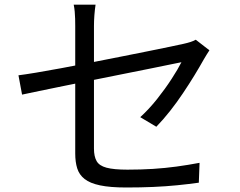

<svg xmlns="http://www.w3.org/2000/svg" viewBox="-20 -793 1040 831"><path d="M305.6 -128.7Q305.6 -151.3 305.6 -193.6Q305.6 -235.9 305.6 -288.8Q305.6 -341.8 305.6 -399.1Q305.6 -456.3 305.6 -510.7Q305.6 -565.1 305.6 -609.7Q305.6 -654.2 305.6 -680.8Q305.6 -695.7 305.2 -711.5Q304.8 -727.2 303.4 -742.8Q302 -758.4 299 -772.8H393.6Q390.3 -751 388.5 -726.8Q386.7 -702.7 386.7 -680.8Q386.7 -654.9 386.7 -612.5Q386.7 -570.2 386.7 -518.6Q386.7 -467 386.7 -412.9Q386.7 -358.8 386.7 -307.7Q386.7 -256.7 386.7 -215.8Q386.7 -174.8 386.7 -149.7Q386.7 -115.8 398.2 -95.7Q409.6 -75.6 441 -67.2Q472.4 -58.7 531.8 -58.7Q590.3 -58.7 642.4 -62Q694.4 -65.3 744.2 -72.1Q794 -78.9 843.7 -88.3L840.5 -2.3Q796 3.9 747.1 8.8Q698.1 13.7 643.5 16.1Q588.8 18.5 526.4 18.5Q456.8 18.5 413.1 9.3Q369.4 0.1 346.1 -18.3Q322.8 -36.7 314.2 -64.3Q305.6 -91.9 305.6 -128.7ZM886.4 -575.3Q881.2 -567.5 874.1 -556.1Q867.1 -544.7 861.6 -535.2Q844.3 -504.2 821.5 -466.8Q798.6 -429.3 772 -389.7Q745.5 -350 716 -312.6Q686.5 -275.2 656.6 -244.4L587 -285.9Q624.7 -320.2 659.8 -364.3Q694.9 -408.5 722.7 -451.4Q750.5 -494.3 765.3 -523.7Q758.7 -522.6 724.3 -515.4Q689.9 -508.2 636.7 -497.5Q583.5 -486.7 518.9 -473.9Q454.2 -461.1 387.4 -447.5Q320.5 -433.8 258.8 -421.5Q197.2 -409.2 149.1 -399Q101 -388.9 75.5 -383.5L59.9 -467.1Q87.5 -470.5 135.2 -478.4Q182.9 -486.4 243.7 -497.6Q304.4 -508.8 370.8 -521.8Q437.2 -534.8 501.8 -547.6Q566.4 -560.3 622.4 -571.7Q678.5 -583.1 718.3 -591.3Q758.2 -599.5 774.4 -603.3Q790.4 -606.8 804.5 -611.3Q818.6 -615.8 827.3 -621.1Z"/></svg>

Font: Noto Sans SC Thin
Style: Regular
Weight: 100
Designer: Ryoko NISHIZUKA 西塚涼子 (kana, bopomofo & ideographs); Paul D. Hunt (Latin, Greek & Cyrillic); Sandoll Communications 산돌커뮤니
Foundry: Adobe
Version: Version 2.004-H2;hotconv 1.0.118;makeotfexe 2.5.65603